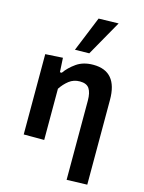

<svg xmlns="http://www.w3.org/2000/svg" viewBox="-142 -872 861 1150"><g transform="rotate(15 288.0 -297.0)"><path d="M388 196V-295Q388 -344 371.5 -369Q355 -394 313 -394Q274.5 -394 246 -371.8Q217.5 -349.5 196.5 -317.5V0H69.5V-498L177.5 -504.5L182.5 -416H194Q219 -452 261 -481.5Q303 -511 365 -511Q515 -511 515 -334V192ZM234.5 -569.5Q256.5 -624 279 -678.5Q301 -732.5 323 -786.5L446.5 -789.5Q414.5 -733.5 384 -679Q353.5 -624.5 323 -571Z"/></g></svg>

Font: Heraclito SemiBold
Style: Regular
Weight: 600
Designer: Kostas Bartsokas (font) & Cristiano Sobral (main changes)
Foundry: Kostas Bartsokas (font) & Cristiano Sobral (main changes)
Version: Version 1.00;July 8, 2020;FontCreator 13.0.0.2655 64-bit